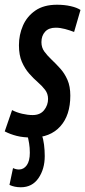

<svg xmlns="http://www.w3.org/2000/svg" viewBox="-45 -571 360 811"><path d="M-25 -16 6 -106Q25 -96 48.5 -90.5Q72 -85 93 -85Q125 -85 141.5 -106Q158 -127 158 -153Q158 -175 145.5 -191.5Q133 -208 114.5 -224Q96 -240 78 -260.5Q60 -281 47.5 -309.5Q35 -338 35 -380Q35 -424 52 -463Q69 -502 104.5 -526.5Q140 -551 196 -551Q227 -551 253.5 -545Q280 -539 295 -529L268 -436Q250 -443 229.5 -448.5Q209 -454 190 -454Q161 -454 145.5 -437Q130 -420 130 -393Q130 -370 142.5 -353Q155 -336 173 -319Q191 -302 209.5 -281.5Q228 -261 240 -233.5Q252 -206 252 -167Q252 -84 209.5 -37Q167 10 91 10Q53 10 25.5 3Q-2 -4 -25 -16ZM-5 210 10 139Q23 145 35 145Q55 145 68 127Q81 109 81 74Q81 53 78 35Q75 17 70 -4H131Q138 16 141 40Q144 64 144 88Q144 143 117.5 181.5Q91 220 43 220Q16 220 -5 210Z"/></svg>

Font: Georama Extra Condensed SemiBold
Style: Italic
Weight: 600
Width: 2
Italic angle: -9°
Designer: Jean-Baptiste Levee
Foundry: Production Type
Version: Version 1.000